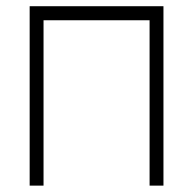

<svg xmlns="http://www.w3.org/2000/svg" viewBox="-20 -582 606 602"><path d="M492.5 0H449V-518.5H116.5V0H73V-562.5H492.5Z"/></svg>

Font: Russisch Sans ExtraLight
Style: Regular
Weight: 200
Width: 4
Designer: Michael Sharanda (font) & Cristiano Sobral (main changes)
Foundry: Michael Sharanda
Version: Version 2.00;September 8, 2020;FontCreator 13.0.0.2681 64-bi